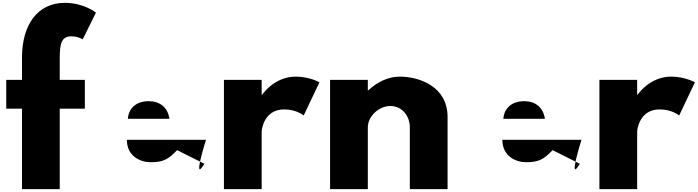

<svg xmlns="http://www.w3.org/2000/svg" viewBox="-20 -1333 4917 1353"><path d="M135 -770H24V-567H135V0H401V-567H578V-770H401V-926C401 -1032 416 -1077 484 -1077C528 -1077 563 -1056 563 -1056L656 -1244C656 -1244 572 -1313 437 -1313C245 -1313 137 -1159 135 -934Z M1432 -348C1434 -357 1331 -30 1420 -179L1228 -275C1163 -206 1126 -190 1040 -190C972 -190 874 -230 874 -348ZM881 -496C886 -566 936 -620 1028 -620C1106 -620 1162 -577 1174 -496Z M1558 0H1824V-406C1824 -426 1844 -562 1982 -562C2071 -562 2120 -519 2120 -519L2231 -753C2231 -753 2162 -793 2063 -793C1911 -793 1827 -665 1827 -665H1824V-770H1558Z M2306 0H2572V-436C2572 -513 2650 -586 2730 -586C2816 -586 2868 -513 2868 -436V0H3134V-508C3134 -723 2937 -793 2796 -793C2712 -793 2635 -752 2575 -696H2572V-770H2306Z M4078 -348C4080 -357 3977 -30 4066 -179L3874 -275C3809 -206 3772 -190 3686 -190C3618 -190 3520 -230 3520 -348ZM3527 -496C3532 -566 3582 -620 3674 -620C3752 -620 3808 -577 3820 -496Z M4204 0H4470V-406C4470 -426 4490 -562 4628 -562C4717 -562 4766 -519 4766 -519L4877 -753C4877 -753 4808 -793 4709 -793C4557 -793 4473 -665 4473 -665H4470V-770H4204Z"/></svg>

Font: Hussar Dziwak
Style: Regular
Weight: 400
Version: Version 1.022